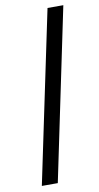

<svg xmlns="http://www.w3.org/2000/svg" viewBox="-90 -770 452 877"><g transform="rotate(-10 136.0 -331.0)"><path d="M30.4 67 197.1 -729H270.4L104.4 67Z"/></g></svg>

Font: Mona Sans
Style: Italic
Weight: 200
Italic angle: -11.6951°
Designer: Deni Anggara
Foundry: GitHub
Version: Version 2.000